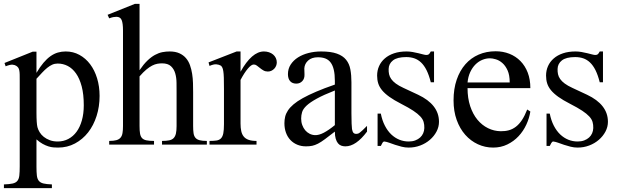

<svg xmlns="http://www.w3.org/2000/svg" viewBox="-26 -742 3175 985"><path d="M484.9 -250Q484.9 -298.3 472.2 -340.1Q459.5 -381.8 436.5 -412.4Q413.6 -442.9 381.6 -460.4Q349.6 -478 311 -478Q290 -478 270.8 -472.4Q251.5 -466.8 233.2 -453.9Q214.8 -440.9 197 -419.9Q179.2 -398.9 161.1 -368.2V-477.1H142.1L-2.9 -418.9L2.9 -401.9Q25.9 -411.1 38.1 -410.2Q50.3 -409.2 58.1 -403.8Q64.5 -399.4 67.9 -394.3Q71.3 -389.2 73 -380.6Q74.7 -372.1 75 -359.6Q75.2 -347.2 75.2 -328.1V111.8Q75.2 140.6 73.2 158.2Q71.3 175.8 63.2 185.8Q55.2 195.8 38.8 199.5Q22.5 203.1 -5.9 204.1V223.1H240.2V204.1Q212.4 203.1 196.5 199.2Q180.7 195.3 172.9 185.3Q165 175.3 163.1 158.2Q161.1 141.1 161.1 113.8V-26.9Q177.7 -12.2 192.9 -3.9Q208 4.4 221.9 8.8Q235.8 13.2 248.3 14.2Q260.7 15.1 272 15.1Q319.3 15.1 358.6 -5.9Q397.9 -26.9 426 -62.7Q454.1 -98.6 469.5 -147Q484.9 -195.3 484.9 -250ZM403.8 -202.1Q403.8 -158.7 394 -124.3Q384.3 -89.8 366.7 -65.9Q349.1 -42 324.5 -29.1Q299.8 -16.1 270 -16.1Q247.6 -16.1 229.7 -22.7Q211.9 -29.3 198.7 -39.8Q185.5 -50.3 177.5 -63.5Q169.4 -76.7 166 -89.8Q163.6 -99.6 162.4 -117.9Q161.1 -136.2 161.1 -164.1V-337.9Q176.8 -355 190.2 -369.4Q203.6 -383.8 216.3 -394Q229 -404.3 241.9 -410.2Q254.9 -416 270 -416Q297.4 -416 321.5 -403.6Q345.7 -391.1 364 -365.2Q382.3 -339.4 393.1 -298.8Q403.8 -258.3 403.8 -202.1Z M1035.2 0V-19Q1011.7 -19 997.8 -22.7Q983.9 -26.4 976.6 -35.2Q969.2 -43.9 967 -58.6Q964.8 -73.2 964.8 -95.2V-269Q964.8 -291.5 964.1 -315.9Q963.4 -340.3 959.7 -363.5Q956.1 -386.7 948.7 -407.5Q941.4 -428.2 928 -443.8Q914.6 -459.5 894 -468.8Q873.5 -478 844.2 -478Q825.7 -478 806.9 -474.4Q788.1 -470.7 768.8 -460.2Q749.5 -449.7 730 -430.9Q710.4 -412.1 689.9 -381.8V-722.2H666L525.9 -666L534.2 -647.9Q545.4 -652.3 554.7 -654.1Q564 -655.8 570.8 -655.8Q591.3 -655.8 598.1 -639.2Q605 -622.6 605 -585.9V-95.2Q605 -74.2 602.5 -59.6Q600.1 -44.9 592.5 -35.9Q585 -26.9 571 -22.9Q557.1 -19 534.2 -19V0H764.2V-19Q739.3 -19 724.6 -22.2Q710 -25.4 702.4 -33.9Q694.8 -42.5 692.4 -57.1Q689.9 -71.8 689.9 -95.2V-350.1Q709 -372.1 724.9 -385.3Q740.7 -398.4 754.6 -405.5Q768.6 -412.6 781 -414.8Q793.5 -417 805.2 -417Q835.4 -417 851.1 -402.3Q866.7 -387.7 873 -365.5Q879.4 -343.3 879.6 -317.4Q879.9 -291.5 879.9 -269V-95.2Q879.9 -71.8 876.5 -56.9Q873 -42 864.7 -33.4Q856.4 -24.9 841.8 -22Q827.1 -19 805.2 -19V0Z M1394 -421.9Q1394 -434.1 1388.9 -444.6Q1383.8 -455.1 1375 -462.4Q1366.2 -469.7 1354 -473.9Q1341.8 -478 1328.1 -478Q1266.1 -478 1208 -374V-478H1188L1043.9 -421.9L1048.8 -403.8Q1070.3 -413.1 1083.5 -412.1Q1096.7 -411.1 1107.9 -404.8Q1112.3 -399.9 1115 -394.3Q1117.7 -388.7 1119.6 -376.7Q1121.6 -364.7 1122.3 -343.3Q1123 -321.8 1123 -285.2V-105Q1123 -75.2 1119.6 -58.1Q1116.2 -41 1107.7 -32.2Q1099.1 -23.4 1085 -21.2Q1070.8 -19 1048.8 -19V0H1290V-19Q1265.1 -19 1249.3 -24.7Q1233.4 -30.3 1224.4 -41.5Q1215.3 -52.7 1211.7 -69.3Q1208 -85.9 1208 -107.9V-332Q1227.5 -368.7 1245.4 -389.9Q1263.2 -411.1 1275.9 -411.1Q1284.2 -411.1 1291.7 -405.5Q1299.3 -399.9 1307.6 -393.1Q1315.9 -386.2 1325.7 -380.6Q1335.4 -375 1348.1 -375Q1357.9 -375 1366.2 -378.9Q1374.5 -382.8 1380.9 -389.4Q1387.2 -396 1390.6 -404.5Q1394 -413.1 1394 -421.9Z M1856.9 -66.9V-96.2Q1842.8 -82 1834.2 -74Q1825.7 -65.9 1820.1 -61.8Q1814.5 -57.6 1810.3 -56.4Q1806.2 -55.2 1801.8 -55.2Q1792 -55.2 1787.1 -60.8Q1782.2 -66.4 1779.8 -80.1Q1778.8 -87.4 1777.8 -108.2Q1776.9 -128.9 1776.9 -161.1V-319.8Q1776.9 -356.4 1771.5 -385.7Q1766.1 -415 1749.5 -435.5Q1732.9 -456.1 1702.1 -467Q1671.4 -478 1621.1 -478Q1587.9 -478 1557.1 -470.2Q1526.4 -462.4 1502.9 -447.5Q1479.5 -432.6 1465.3 -410.9Q1451.2 -389.2 1451.2 -361.8Q1451.2 -338.4 1462.4 -325.7Q1473.6 -313 1494.1 -313Q1512.7 -313 1524.9 -325.9Q1537.1 -338.9 1536.1 -360.8L1535.2 -391.1Q1536.6 -415 1554.9 -431.6Q1573.2 -448.2 1605 -448.2Q1627 -448.2 1643.3 -441.9Q1659.7 -435.5 1670.4 -421.1Q1681.2 -406.7 1686.5 -383.5Q1691.9 -360.4 1691.9 -327.1V-308.1Q1636.7 -289.1 1596.2 -271.7Q1555.7 -254.4 1526.9 -238.3Q1498 -222.2 1479.7 -206.5Q1461.4 -190.9 1451.2 -175.3Q1440.9 -159.7 1437 -143.6Q1433.1 -127.4 1433.1 -109.9Q1433.1 -83 1441.2 -61Q1449.2 -39.1 1463.9 -23.7Q1478.5 -8.3 1498.8 0.2Q1519 8.8 1543.9 8.8Q1562 8.8 1575.9 5.9Q1589.8 2.9 1605.5 -5.1Q1621.1 -13.2 1641.1 -28.1Q1661.1 -43 1691.9 -66.9Q1691.9 -44.9 1696.3 -30.3Q1700.7 -15.6 1708 -6.8Q1715.3 2 1725.1 5.4Q1734.9 8.8 1746.1 8.8Q1800.3 8.8 1856.9 -66.9ZM1691.9 -100.1Q1660.2 -74.2 1635 -61Q1609.9 -47.9 1589.8 -48.8Q1575.2 -49.3 1562.3 -55.9Q1549.3 -62.5 1539.8 -73.7Q1530.3 -85 1524.7 -100.3Q1519 -115.7 1519 -133.8Q1519 -150.9 1523.9 -167Q1528.8 -183.1 1546.6 -200Q1564.5 -216.8 1598.9 -235.8Q1633.3 -254.9 1691.9 -277.8Z M2226.1 -117.2Q2226.1 -161.6 2199 -196.3Q2171.9 -231 2119.1 -255.9L2043.9 -291Q2019.5 -302.2 2004.4 -313.5Q1989.3 -324.7 1981 -336.7Q1972.7 -348.6 1970 -361.3Q1967.3 -374 1967.8 -388.2Q1968.3 -415 1990 -432.1Q2011.7 -449.2 2058.1 -449.2Q2080.1 -449.2 2099.1 -442.9Q2118.2 -436.5 2134 -421.6Q2149.9 -406.7 2162.4 -381.8Q2174.8 -356.9 2184.1 -319.8H2200.7V-478H2184.1Q2177.7 -465.8 2173.1 -462.9Q2168.5 -460 2161.1 -460Q2155.3 -460 2144.5 -462.9Q2133.8 -465.8 2120.4 -469Q2106.9 -472.2 2091.3 -475.1Q2075.7 -478 2060.1 -478Q2023.4 -478 1995.4 -468.5Q1967.3 -459 1948 -442.1Q1928.7 -425.3 1918.7 -402.8Q1908.7 -380.4 1908.7 -354Q1908.7 -332.5 1914.3 -314.5Q1919.9 -296.4 1933.8 -279.3Q1947.8 -262.2 1971.7 -245.1Q1995.6 -228 2032.7 -209Q2070.8 -189.5 2094 -174.1Q2117.2 -158.7 2130.1 -144.8Q2143.1 -130.9 2147.2 -116.5Q2151.4 -102.1 2150.9 -85Q2150.4 -70.8 2145 -58.3Q2139.6 -45.9 2129.4 -36.6Q2119.1 -27.3 2104.5 -21.7Q2089.8 -16.1 2070.8 -16.1Q2045.9 -16.1 2023.2 -25.1Q2000.5 -34.2 1981.4 -52.2Q1962.4 -70.3 1948.5 -97.2Q1934.6 -124 1927.7 -159.2H1911.1V6.8H1927.7Q1931.2 0 1935.5 -8.1Q1939.9 -16.1 1945.8 -16.1Q1957.5 -14.6 1971.4 -9.5Q1985.4 -4.4 2001.2 1Q2017.1 6.3 2034.7 10.7Q2052.2 15.1 2070.8 15.1Q2102.1 15.1 2130.1 4.4Q2158.2 -6.3 2179.4 -24.7Q2200.7 -43 2213.4 -66.9Q2226.1 -90.8 2226.1 -117.2Z M2694.8 -169.9 2678.7 -180.2Q2666 -147.9 2651.9 -126.5Q2637.7 -105 2620.8 -92Q2604 -79.1 2584.5 -73.7Q2564.9 -68.4 2542.5 -68.8Q2508.3 -69.3 2477.5 -84.5Q2446.8 -99.6 2423.3 -127.9Q2399.9 -156.2 2386.2 -197.3Q2372.6 -238.3 2372.6 -290H2694.8Q2694.8 -334.5 2681.4 -369.4Q2668 -404.3 2644 -428.7Q2620.1 -453.1 2587.4 -466.1Q2554.7 -479 2516.6 -479Q2469.2 -479 2429.7 -461.9Q2390.1 -444.8 2361.6 -412.4Q2333 -379.9 2316.9 -333Q2300.8 -286.1 2300.8 -227.1Q2300.8 -171.4 2316.9 -126.7Q2333 -82 2360.8 -50.5Q2388.7 -19 2425.5 -2Q2462.4 15.1 2503.9 15.1Q2543.9 15.1 2576.9 -1Q2609.9 -17.1 2634.3 -43.2Q2658.7 -69.3 2674.1 -102.5Q2689.5 -135.7 2694.8 -169.9ZM2588.9 -318.8H2372.6Q2375.5 -348.6 2386.2 -371.8Q2397 -395 2412.8 -410.9Q2428.7 -426.8 2448 -434.8Q2467.3 -442.9 2487.8 -442.9Q2500.5 -442.9 2517.8 -437.7Q2535.2 -432.6 2551 -418.9Q2566.9 -405.3 2577.9 -381.1Q2588.9 -356.9 2588.9 -318.8Z M3092.8 -117.2Q3092.8 -161.6 3065.7 -196.3Q3038.6 -231 2985.8 -255.9L2910.6 -291Q2886.2 -302.2 2871.1 -313.5Q2856 -324.7 2847.7 -336.7Q2839.4 -348.6 2836.7 -361.3Q2834 -374 2834.5 -388.2Q2835 -415 2856.7 -432.1Q2878.4 -449.2 2924.8 -449.2Q2946.8 -449.2 2965.8 -442.9Q2984.9 -436.5 3000.7 -421.6Q3016.6 -406.7 3029.1 -381.8Q3041.5 -356.9 3050.8 -319.8H3067.4V-478H3050.8Q3044.4 -465.8 3039.8 -462.9Q3035.2 -460 3027.8 -460Q3022 -460 3011.2 -462.9Q3000.5 -465.8 2987.1 -469Q2973.6 -472.2 2958 -475.1Q2942.4 -478 2926.8 -478Q2890.1 -478 2862.1 -468.5Q2834 -459 2814.7 -442.1Q2795.4 -425.3 2785.4 -402.8Q2775.4 -380.4 2775.4 -354Q2775.4 -332.5 2781 -314.5Q2786.6 -296.4 2800.5 -279.3Q2814.5 -262.2 2838.4 -245.1Q2862.3 -228 2899.4 -209Q2937.5 -189.5 2960.7 -174.1Q2983.9 -158.7 2996.8 -144.8Q3009.8 -130.9 3013.9 -116.5Q3018.1 -102.1 3017.6 -85Q3017.1 -70.8 3011.7 -58.3Q3006.3 -45.9 2996.1 -36.6Q2985.8 -27.3 2971.2 -21.7Q2956.5 -16.1 2937.5 -16.1Q2912.6 -16.1 2889.9 -25.1Q2867.2 -34.2 2848.1 -52.2Q2829.1 -70.3 2815.2 -97.2Q2801.3 -124 2794.4 -159.2H2777.8V6.8H2794.4Q2797.9 0 2802.2 -8.1Q2806.6 -16.1 2812.5 -16.1Q2824.2 -14.6 2838.1 -9.5Q2852.1 -4.4 2867.9 1Q2883.8 6.3 2901.4 10.7Q2918.9 15.1 2937.5 15.1Q2968.8 15.1 2996.8 4.4Q3024.9 -6.3 3046.1 -24.7Q3067.4 -43 3080.1 -66.9Q3092.8 -90.8 3092.8 -117.2Z"/></svg>

Font: Galatia SIL
Style: Regular
Weight: 400
Designer: Development by SIL's NRSI team
Version: Version 2.1